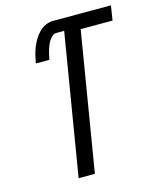

<svg xmlns="http://www.w3.org/2000/svg" viewBox="-111 -813 729 890"><g transform="rotate(-15 253.5 -367.5)"><path d="M155 0 267 -677H230Q219 -677 209.5 -669Q200 -661 194 -651Q188 -641 183.5 -630Q179 -619 176 -608.5Q173 -598 170.5 -587Q168 -576 166 -565H101Q104 -583 108.5 -601.5Q113 -620 120 -638Q127 -656 137 -673Q147 -690 161 -704.5Q175 -719 193 -727Q211 -735 229 -735H507L496 -665H343L233 0Z"/></g></svg>

Font: Iosevka Term Curly Oblique
Style: Regular
Weight: 400
Italic angle: -9°
Designer: Belleve Invis
Foundry: Belleve Invis
Version: Version 32.3.0